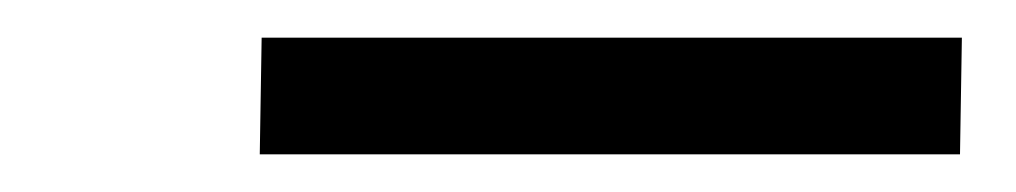

<svg xmlns="http://www.w3.org/2000/svg" viewBox="-20 -721 540 102"><path d="M490 -639H118L119 -701H491Z"/></svg>

Font: Iosevka Term Curly
Style: Italic
Weight: 400
Italic angle: -9°
Designer: Belleve Invis
Foundry: Belleve Invis
Version: Version 32.3.0